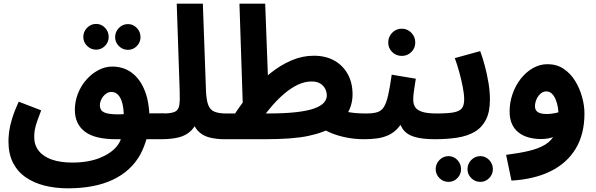

<svg xmlns="http://www.w3.org/2000/svg" viewBox="-20 -752 3242 1044"><path d="M349 272Q282 272 223.5 257.5Q165 243 120.5 212.5Q76 182 51 133.5Q26 85 26 17Q26 -6 29.5 -35Q33 -64 45 -104.5Q57 -145 82 -199L204 -152Q190 -116 181.5 -91.5Q173 -67 169.5 -47.5Q166 -28 166 -7Q166 37 191 68.5Q216 100 262.5 116Q309 132 373 132Q417 132 454.5 125.5Q492 119 522 107Q552 95 575 79.5Q598 64 613.5 45.5Q629 27 636 8Q645 -18 649 -50Q653 -82 653 -117Q653 -161 645 -191Q637 -221 622 -236.5Q607 -252 586 -252Q572 -252 560.5 -245Q549 -238 540.5 -227Q532 -216 527.5 -203.5Q523 -191 523 -179Q523 -166 529 -155.5Q535 -145 552.5 -138.5Q570 -132 606 -130.5Q642 -129 702 -135L865 -136Q903 -136 919 -116.5Q935 -97 935 -68Q935 -36 914 -15.5Q893 5 855 5H611Q554 5 512 -5Q470 -15 442.5 -35.5Q415 -56 401 -86Q387 -116 387 -155Q387 -200 403.5 -242.5Q420 -285 449 -318Q478 -351 514.5 -370.5Q551 -390 590 -390Q653 -390 698.5 -355Q744 -320 768.5 -255.5Q793 -191 793 -100Q793 -54 779 -4Q765 46 744 86Q719 132 681 167Q643 202 593 225.5Q543 249 482 260.5Q421 272 349 272ZM676 -481Q647 -481 626.5 -501.5Q606 -522 606 -550Q606 -579 626.5 -600Q647 -621 676 -621Q704 -621 724 -600Q744 -579 744 -550Q744 -522 724 -501.5Q704 -481 676 -481ZM503 -482Q474 -482 453.5 -502.5Q433 -523 433 -551Q433 -580 453.5 -601Q474 -622 503 -622Q531 -622 551 -601Q571 -580 571 -551Q571 -523 551 -502.5Q531 -482 503 -482Z M855 5 865 -135Q912 -135 931.5 -144.5Q951 -154 955 -180.5Q959 -207 957 -258L941 -732H1083L1100 -259Q1102 -209 1112 -182Q1122 -155 1145.5 -145Q1169 -135 1209 -135Q1247 -135 1263 -115.5Q1279 -96 1279 -67Q1279 -36 1258 -15.5Q1237 5 1199 5Q1155 5 1117 -5Q1079 -15 1054 -43Q1029 -71 1021 -124L1065 -123Q1048 -71 1021 -43.5Q994 -16 953.5 -5.5Q913 5 855 5Z M1960 5Q1909 5 1862 -4.5Q1815 -14 1777.5 -30Q1740 -46 1716 -66L1806 -163Q1842 -148 1880 -141.5Q1918 -135 1970 -135Q2008 -135 2024.5 -115.5Q2041 -96 2041 -67Q2041 -36 2020 -15.5Q1999 5 1960 5ZM1199 5 1209 -135H1433Q1527 -135 1589.5 -142Q1652 -149 1689 -162.5Q1726 -176 1741.5 -194Q1757 -212 1757 -233Q1757 -252 1748 -269.5Q1739 -287 1721 -298Q1703 -309 1674 -309Q1637 -309 1600 -291.5Q1563 -274 1528 -244.5Q1493 -215 1461.5 -179Q1430 -143 1404 -106L1253 -127Q1295 -192 1344.5 -250.5Q1394 -309 1449.5 -353.5Q1505 -398 1564.5 -423.5Q1624 -449 1686 -449Q1752 -449 1799 -422Q1846 -395 1871.5 -348Q1897 -301 1897 -239Q1897 -174 1860.5 -122Q1824 -70 1737 -36Q1700 -22 1657 -13Q1614 -4 1556 0.5Q1498 5 1417 5ZM1303 -97 1282 -732H1422L1440 -252Z M1961 5 1971 -135Q2009 -135 2031.5 -142Q2054 -149 2067.5 -170.5Q2081 -192 2090.5 -234Q2100 -276 2110 -346L2241 -324Q2239 -309 2235.5 -289Q2232 -269 2229.5 -248.5Q2227 -228 2227 -210Q2227 -186 2237.5 -169.5Q2248 -153 2275.5 -144Q2303 -135 2355 -135Q2393 -135 2409 -115.5Q2425 -96 2425 -67Q2425 -36 2404.5 -15.5Q2384 5 2345 5Q2276 5 2233 -8Q2190 -21 2169 -52Q2148 -83 2142 -137H2190Q2172 -89 2148 -60.5Q2124 -32 2094 -18Q2064 -4 2030.5 0.5Q1997 5 1961 5ZM2165 -448Q2134 -448 2112.5 -469Q2091 -490 2091 -521Q2091 -552 2112.5 -574Q2134 -596 2165 -596Q2195 -596 2216.5 -574Q2238 -552 2238 -521Q2238 -490 2216.5 -469Q2195 -448 2165 -448Z M2345 5 2355 -135Q2415 -135 2447 -141Q2479 -147 2491.5 -163.5Q2504 -180 2504 -211Q2504 -239 2496.5 -278Q2489 -317 2477.5 -359Q2466 -401 2453 -436L2591 -474Q2604 -440 2616 -395Q2628 -350 2636 -302.5Q2644 -255 2644 -211Q2644 -143 2622 -100.5Q2600 -58 2560.5 -35Q2521 -12 2466 -3.5Q2411 5 2345 5ZM2592 237Q2563 237 2542.5 216.5Q2522 196 2522 168Q2522 139 2542.5 118Q2563 97 2592 97Q2620 97 2640 118Q2660 139 2660 168Q2660 196 2640 216.5Q2620 237 2592 237ZM2419 237Q2390 237 2369.5 216.5Q2349 196 2349 168Q2349 139 2369.5 118Q2390 97 2419 97Q2447 97 2467 118Q2487 139 2487 168Q2487 196 2467 216.5Q2447 237 2419 237Z M2761 230 2732 90Q2803 81 2856 68.5Q2909 56 2945 34Q2981 12 2999 -26.5Q3017 -65 3017 -126Q3017 -148 3013 -170.5Q3009 -193 3001 -212Q2993 -231 2980.5 -243Q2968 -255 2951 -255Q2933 -255 2919 -242.5Q2905 -230 2897 -211.5Q2889 -193 2889 -174Q2889 -160 2896 -150.5Q2903 -141 2917 -136.5Q2931 -132 2952 -132Q2976 -132 3001.5 -137.5Q3027 -143 3048 -153L3052 -44Q3028 -25 2997 -10.5Q2966 4 2922 4Q2886 4 2855 -4.5Q2824 -13 2800.5 -31Q2777 -49 2764 -77.5Q2751 -106 2751 -146Q2751 -195 2767 -241Q2783 -287 2811.5 -323.5Q2840 -360 2877.5 -381.5Q2915 -403 2957 -403Q3007 -403 3044.5 -378Q3082 -353 3107 -312.5Q3132 -272 3145 -225Q3158 -178 3158 -135Q3158 -22 3110 57Q3062 136 2973 179.5Q2884 223 2761 230Z"/></svg>

Font: Noto Sans
Style: Bold
Weight: 700
Designer: Monotype Design Team
Foundry: Monotype Imaging Inc.
Version: Version 2.000;GOOG;noto-source:20170915:90ef993387c0; ttfaut